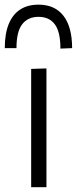

<svg xmlns="http://www.w3.org/2000/svg" viewBox="-37 -784 322 804"><path d="M93.5 0Q93.5 -55.5 93.5 -107Q93.5 -158.5 93.5 -219.5V-269.5Q93.5 -312.5 93.5 -350Q93.5 -387.5 93.5 -423Q93.5 -458.5 93.5 -495.5L157.5 -497.5Q157.5 -460.5 157.5 -424.8Q157.5 -389 157.5 -351.2Q157.5 -313.5 157.5 -269.5V-219.5Q157.5 -158.5 157.5 -107Q157.5 -55.5 157.5 0ZM216 -580.5Q216 -651 192.5 -682.2Q169 -713.5 124.5 -713.5Q80 -713.5 56 -682.5Q32 -651.5 32 -582.5H-17Q-17 -642 -0.8 -682.5Q15.5 -723 47 -743.8Q78.5 -764.5 124.5 -764.5Q192.5 -764.5 228.8 -717.8Q265 -671 265 -582.5Z"/></svg>

Font: Commissioner Thin Light
Style: Regular
Weight: 300
Version: Version 1.000